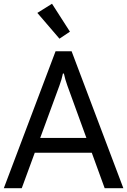

<svg xmlns="http://www.w3.org/2000/svg" viewBox="-20 -984 665 1004"><path d="M0 0H93.8L291 -537.1Q296.9 -553.2 301.3 -568.4Q305.7 -583.5 309.1 -599.6H314Q317.4 -583.5 321.8 -568.4Q326.2 -553.2 332 -537.1L527.3 0H625L354.5 -715.8H270.5ZM116.2 -185.5H507.3L479 -262.7H145ZM291 -781.7 345.7 -818.4 252 -964.4 175.3 -916.5Z"/></svg>

Font: Roboto Flex
Style: Regular
Weight: 400
Designer: Berlow after Robertson
Foundry: Google
Version: Version 3.200;gftools[0.9.32]